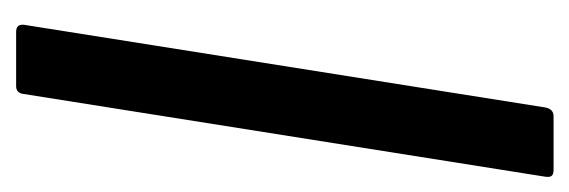

<svg xmlns="http://www.w3.org/2000/svg" viewBox="-260 -464 723 244"><g transform="rotate(90 102.0 -341.5)"><path d="M20 0Q10 0 11 -10L116 -672Q118 -683 127 -683H195Q201 -683 203 -680.5Q205 -678 204 -672L99 -10Q98 0 89 0Z"/></g></svg>

Font: Sofia Sans Extra Condensed SemiBold
Style: Italic
Weight: 600
Italic angle: -9°
Designer: Botio Nikoltchev, Ani Petrova
Foundry: lettersoup
Version: Version 4.101